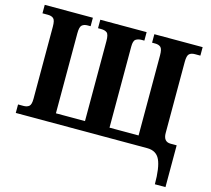

<svg xmlns="http://www.w3.org/2000/svg" viewBox="-125 -865 1347 1225"><g transform="rotate(15 548.0 -252.0)"><path d="M998 210H1068V-66H1028Q980 -66 980 -124V-593Q980 -635 993 -646.5Q1006 -658 1030 -658H1066V-714H747V-658H768Q791 -658 804 -646.5Q817 -635 817 -593V-64H625V-600Q625 -638 640 -648Q655 -658 679 -658H696V-714H390V-658H410Q436 -658 449.5 -647Q463 -636 463 -592V-64H271V-593Q271 -635 284.5 -646.5Q298 -658 321 -658H341V-714H23V-658H59Q83 -658 96 -646.5Q109 -635 109 -593V-117Q109 -78 95.5 -67Q82 -56 59 -56H23V0H891Q952 0 975 50Q998 100 998 210Z"/></g></svg>

Font: Noto Serif SemiCondensed Extra
Style: Regular
Weight: 800
Width: 4
Designer: Monotype Design Team
Foundry: Monotype Imaging Inc.
Version: Version 1.002